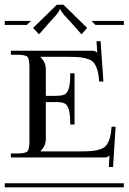

<svg xmlns="http://www.w3.org/2000/svg" viewBox="-29 -797 547 817"><path d="M209 -362.8H166V-205.1Q166 -176.8 144 -154.8V-152.8H314.9Q345.7 -152.8 364.5 -154.8Q383.3 -156.7 399.7 -162.6Q416 -168.5 424.6 -180.2Q433.1 -191.9 438.5 -210.4Q443.8 -229 445.8 -257.8H462.9L452.1 -85.9L434.1 -86.9L437 -134.8H436Q431.2 -129.9 426.3 -128.4Q421.4 -127 409.2 -127H17.1V-144H43.9Q79.1 -144 87.6 -152.8Q96.2 -161.6 96.2 -196.8V-511.2Q96.2 -546.4 87.6 -555.2Q79.1 -564 43.9 -564H17.1V-581.1H357.9Q370.1 -581.1 374.3 -579.8Q378.4 -578.6 383.8 -573.2H384.8L381.8 -621.1L398.9 -622.1L411.1 -450.2H393.1Q391.1 -479 385.7 -497.6Q380.4 -516.1 371.8 -527.8Q363.3 -539.6 346.9 -545.4Q330.6 -551.3 311.8 -553.2Q293 -555.2 262.2 -555.2H144V-553.2Q166 -531.2 166 -502.9V-389.2H209Q233.9 -389.2 245.8 -395Q257.8 -400.9 263.9 -421.4Q270 -441.9 270 -484.9H288.1V-267.1H270Q270 -310.1 263.9 -330.6Q257.8 -351.1 245.8 -356.9Q233.9 -362.8 209 -362.8ZM-8.8 -17.1H498V0H-8.8ZM241.2 -776.9 341.8 -678.2 317.9 -650.9 280.8 -692.9Q273.4 -701.7 262.2 -713.4Q251 -725.1 245.4 -731.4Q239.7 -737.8 234.9 -744.9Q230 -752 229 -756.8H225.1Q224.1 -752 219.2 -744.9Q214.4 -737.8 209 -731.7Q203.6 -725.6 192.4 -713.4Q181.2 -701.2 173.8 -692.9L137.2 -650.9L111.8 -678.2L212.9 -776.9ZM359.9 -708H498V-690.9H377ZM-8.8 -708H103L85 -690.9H-8.8Z"/></svg>

Font: FoglihtenFr02
Style: Regular
Weight: 500
Version: Version 0.68